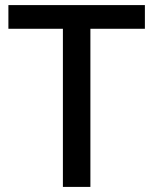

<svg xmlns="http://www.w3.org/2000/svg" viewBox="-20 -734 603 754"><path d="M335 0H227V-621H13V-714H549V-621H335Z"/></svg>

Font: Noto Sans Bengali Medium
Style: Regular
Weight: 500
Designer: Jelle Bosma - Monotype Design Team
Foundry: Monotype Imaging Inc.
Version: Version 2.003; ttfautohint (v1.8.4.7-5d5b)